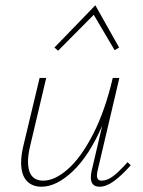

<svg xmlns="http://www.w3.org/2000/svg" viewBox="-20 -703 543 727"><path d="M200 -511 186 -523 341 -683 431 -523 414 -513 335 -647ZM475 -77Q439 -37 410.5 -16.5Q382 4 357 4Q324 4 324 -31Q324 -43 327 -56L367 -227Q318 -114 256 -55Q194 4 137 4Q101 4 80.5 -19Q60 -42 60 -87Q60 -116 69 -153L130 -408H155L95 -154Q86 -117 86 -91Q86 -19 144 -19Q188 -19 238 -63.5Q288 -108 333 -196Q378 -284 407 -408H432L350 -59Q347 -47 347 -39Q347 -19 365 -19Q386 -19 408.5 -36Q431 -53 463 -89Z"/></svg>

Font: Ysabeau Infant Extralight
Style: Italic
Weight: 200
Italic angle: -12°
Designer: Christian Thalmann (Catharsis Fonts)
Version: Version 0.003